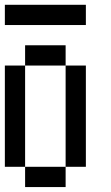

<svg xmlns="http://www.w3.org/2000/svg" viewBox="-20 -853 457 790"><path d="M0 -166.7V-583.3H83.3V-166.7ZM0 -750V-833.3H333.3V-750ZM83.3 -166.7H250V-83.3H83.3ZM83.3 -583.3V-666.7H250V-583.3ZM250 -166.7V-583.3H333.3V-166.7Z"/></svg>

Font: Galmuri11 Condensed
Style: Regular
Weight: 400
Width: 3
Designer: Lee Minseo (quiple)
Version: Version 2.399;hotconv 1.1.1;makeotfexe 2.6.0 DEVELOPMENT